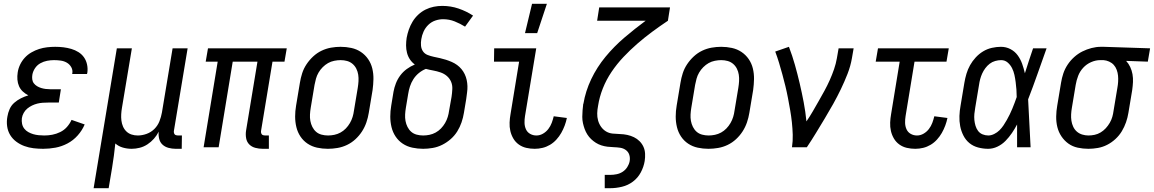

<svg xmlns="http://www.w3.org/2000/svg" viewBox="-20 -774 6064 1009"><path d="M207 8Q181 8 156 5Q131 2 108 -6.5Q85 -15 65.5 -29.5Q46 -44 33.5 -64.5Q21 -85 17.5 -110.5Q14 -136 19 -162Q22 -181 30.5 -200.5Q39 -220 55 -234Q71 -248 90 -257.5Q109 -267 129 -273Q113 -281 100 -293Q87 -305 80 -321Q73 -337 71.5 -355.5Q70 -374 73 -393Q76 -414 85.5 -434Q95 -454 110 -470.5Q125 -487 145 -498.5Q165 -510 185.5 -516.5Q206 -523 227.5 -525.5Q249 -528 270 -528Q292 -528 313 -525.5Q334 -523 354.5 -517Q375 -511 392.5 -500Q410 -489 421.5 -472.5Q433 -456 437.5 -435Q442 -414 439 -392L437 -385H359L360 -388Q363 -406 354.5 -421Q346 -436 331.5 -444.5Q317 -453 299.5 -455.5Q282 -458 264 -458Q246 -458 227.5 -454.5Q209 -451 192 -441.5Q175 -432 164 -415.5Q153 -399 150 -381Q148 -369 149.5 -357Q151 -345 158 -336Q165 -327 175 -321Q185 -315 196.5 -311.5Q208 -308 220 -306.5Q232 -305 244 -305H300L289 -235H233Q219 -235 204.5 -234Q190 -233 176 -229.5Q162 -226 148.5 -219.5Q135 -213 123.5 -203.5Q112 -194 104.5 -180.5Q97 -167 95 -153Q93 -138 96 -123.5Q99 -109 107.5 -98Q116 -87 128.5 -80Q141 -73 154.5 -69Q168 -65 183 -63.5Q198 -62 213 -62Q234 -62 255 -66Q276 -70 296.5 -80Q317 -90 332 -107Q347 -124 356 -144L425 -120Q412 -89 388.5 -62.5Q365 -36 334.5 -20Q304 -4 271.5 2Q239 8 207 8Z M472 215 594 -520H673L621 -208Q618 -191 617 -174Q616 -157 618 -140.5Q620 -124 626.5 -109Q633 -94 644.5 -83Q656 -72 671.5 -67Q687 -62 704 -62Q727 -62 750.5 -70.5Q774 -79 791.5 -96.5Q809 -114 818 -137Q827 -160 831 -183L887 -520H966L894 -87Q893 -82 894 -77Q895 -72 897.5 -68.5Q900 -65 905 -63.5Q910 -62 915 -62H936L935 8H903Q884 8 865.5 3Q847 -2 834 -14Q821 -26 816.5 -44.5Q812 -63 814 -82Q804 -62 789 -45Q774 -28 755 -15.5Q736 -3 714.5 2.5Q693 8 672 8Q648 8 625.5 1.5Q603 -5 586 -20Q583 12 578.5 44Q574 76 569 108L551 215Z M1393 8H1361Q1341 8 1322 3Q1303 -2 1290 -15Q1277 -28 1273.5 -47.5Q1270 -67 1273 -87L1333 -450H1203L1129 0H1050L1124 -450H1061L1073 -520H1487L1475 -450H1412L1352 -87Q1351 -82 1352 -77Q1353 -72 1355.5 -68.5Q1358 -65 1363 -63.5Q1368 -62 1373 -62H1393Z M1703 8Q1674 8 1646.5 2Q1619 -4 1596.5 -19Q1574 -34 1559 -56.5Q1544 -79 1537.5 -106Q1531 -133 1531 -161.5Q1531 -190 1536 -219L1556 -339Q1560 -364 1568 -389Q1576 -414 1591 -436.5Q1606 -459 1626 -477.5Q1646 -496 1670 -507.5Q1694 -519 1719.5 -523.5Q1745 -528 1770 -528Q1799 -528 1826.5 -522Q1854 -516 1876.5 -501Q1899 -486 1914.5 -463.5Q1930 -441 1936.5 -414Q1943 -387 1942.5 -358.5Q1942 -330 1938 -301L1918 -181Q1914 -156 1905.5 -131Q1897 -106 1882.5 -83.5Q1868 -61 1848 -42.5Q1828 -24 1804 -12.5Q1780 -1 1754 3.5Q1728 8 1703 8ZM1704 -62Q1720 -62 1737 -65.5Q1754 -69 1769.5 -77.5Q1785 -86 1797.5 -99Q1810 -112 1819 -127.5Q1828 -143 1833 -159.5Q1838 -176 1840 -192L1860 -312Q1863 -330 1864 -347.5Q1865 -365 1862.5 -381.5Q1860 -398 1852.5 -413Q1845 -428 1832.5 -438.5Q1820 -449 1804 -453.5Q1788 -458 1770 -458Q1754 -458 1736.5 -454.5Q1719 -451 1704 -442.5Q1689 -434 1676 -421Q1663 -408 1654 -392.5Q1645 -377 1640.5 -360.5Q1636 -344 1633 -328L1613 -208Q1610 -190 1609 -172.5Q1608 -155 1611 -138.5Q1614 -122 1621.5 -107Q1629 -92 1641 -81.5Q1653 -71 1669.5 -66.5Q1686 -62 1704 -62Z M2204 8Q2175 8 2147 2Q2119 -4 2096.5 -19Q2074 -34 2059 -56.5Q2044 -79 2037.5 -106Q2031 -133 2031 -161.5Q2031 -190 2036 -219L2048 -292Q2052 -314 2060.5 -336Q2069 -358 2083.5 -377.5Q2098 -397 2118 -411.5Q2138 -426 2160 -435Q2145 -446 2134.5 -461.5Q2124 -477 2119 -496Q2114 -515 2114 -535Q2114 -555 2117 -575Q2121 -597 2128.5 -618.5Q2136 -640 2148 -660Q2160 -680 2177.5 -696.5Q2195 -713 2216 -723.5Q2237 -734 2259.5 -738.5Q2282 -743 2304 -743Q2349 -743 2390 -729Q2431 -715 2466 -692L2424 -634Q2398 -650 2369.5 -661.5Q2341 -673 2308 -673Q2288 -673 2267.5 -666Q2247 -659 2231 -643.5Q2215 -628 2206 -608Q2197 -588 2194 -568Q2191 -551 2192.5 -534Q2194 -517 2203 -504Q2212 -491 2227.5 -485Q2243 -479 2259.5 -475.5Q2276 -472 2292 -468.5Q2308 -465 2323.5 -460Q2339 -455 2354 -448.5Q2369 -442 2382 -432.5Q2395 -423 2405 -411Q2415 -399 2422 -384.5Q2429 -370 2432.5 -354Q2436 -338 2436.5 -321.5Q2437 -305 2434.5 -287.5Q2432 -270 2430 -253L2418 -181Q2414 -156 2405.5 -131Q2397 -106 2383 -83.5Q2369 -61 2348.5 -43Q2328 -25 2304 -13Q2280 -1 2254 3.5Q2228 8 2204 8ZM2204 -62Q2220 -62 2237 -65.5Q2254 -69 2269.5 -77.5Q2285 -86 2297.5 -99Q2310 -112 2319 -127.5Q2328 -143 2333 -159.5Q2338 -176 2340 -192L2353 -265Q2356 -285 2357 -306Q2358 -327 2350.5 -344.5Q2343 -362 2328.5 -374.5Q2314 -387 2295 -393.5Q2276 -400 2256.5 -403.5Q2237 -407 2218 -412Q2198 -404 2181 -390Q2164 -376 2152.5 -358Q2141 -340 2134.5 -320Q2128 -300 2125 -280L2113 -208Q2110 -190 2109 -172.5Q2108 -155 2111 -138.5Q2114 -122 2121.5 -107Q2129 -92 2141 -81.5Q2153 -71 2169.5 -66.5Q2186 -62 2204 -62Z M2790 8Q2767 8 2745.5 3Q2724 -2 2706.5 -14.5Q2689 -27 2678 -45.5Q2667 -64 2662 -85.5Q2657 -107 2658 -130Q2659 -153 2663 -175L2708 -450H2576L2577 -520H2798L2739 -164Q2736 -146 2736.5 -128Q2737 -110 2744 -94.5Q2751 -79 2766 -70.5Q2781 -62 2799 -62Q2817 -62 2833.5 -71.5Q2850 -81 2861.5 -96Q2873 -111 2879.5 -128.5Q2886 -146 2890 -163L2959 -154Q2955 -134 2947.5 -114Q2940 -94 2929.5 -75.5Q2919 -57 2904 -40.5Q2889 -24 2870.5 -13Q2852 -2 2831.5 3Q2811 8 2790 8ZM2739 -600 2776 -754H2854L2803 -600Z M3158 215V145H3188Q3204 145 3221 141.5Q3238 138 3252.5 128.5Q3267 119 3276.5 104Q3286 89 3289 73Q3292 55 3287 39.5Q3282 24 3269 14.5Q3256 5 3239.5 2.5Q3223 0 3206 -0.5Q3189 -1 3172.5 -3Q3156 -5 3140.5 -10Q3125 -15 3111.5 -23.5Q3098 -32 3086.5 -43Q3075 -54 3066.5 -67.5Q3058 -81 3052.5 -96Q3047 -111 3043.5 -127Q3040 -143 3040 -160Q3040 -177 3041.5 -194Q3043 -211 3045 -228L3046 -229Q3057 -295 3087 -358Q3117 -421 3162 -475.5Q3207 -530 3261.5 -576.5Q3316 -623 3373 -665H3118L3129 -735H3501L3490 -665Q3448 -637 3407.5 -607Q3367 -577 3329 -544Q3291 -511 3256.5 -474.5Q3222 -438 3194 -396.5Q3166 -355 3148 -309.5Q3130 -264 3123 -218Q3119 -198 3118.5 -178.5Q3118 -159 3123 -141Q3128 -123 3138.5 -108Q3149 -93 3164.5 -83.5Q3180 -74 3199.5 -72Q3219 -70 3238.5 -69.5Q3258 -69 3276.5 -65Q3295 -61 3311.5 -53Q3328 -45 3341 -32Q3354 -19 3361.5 -2.5Q3369 14 3370 33.5Q3371 53 3368 72Q3363 103 3347.5 132Q3332 161 3306 180.5Q3280 200 3248.5 207.5Q3217 215 3187 215Z M3703 8Q3674 8 3646.5 2Q3619 -4 3596.5 -19Q3574 -34 3559 -56.5Q3544 -79 3537.5 -106Q3531 -133 3531 -161.5Q3531 -190 3536 -219L3556 -339Q3560 -364 3568 -389Q3576 -414 3591 -436.5Q3606 -459 3626 -477.5Q3646 -496 3670 -507.5Q3694 -519 3719.5 -523.5Q3745 -528 3770 -528Q3799 -528 3826.5 -522Q3854 -516 3876.5 -501Q3899 -486 3914.5 -463.5Q3930 -441 3936.5 -414Q3943 -387 3942.5 -358.5Q3942 -330 3938 -301L3918 -181Q3914 -156 3905.5 -131Q3897 -106 3882.5 -83.5Q3868 -61 3848 -42.5Q3828 -24 3804 -12.5Q3780 -1 3754 3.5Q3728 8 3703 8ZM3704 -62Q3720 -62 3737 -65.5Q3754 -69 3769.5 -77.5Q3785 -86 3797.5 -99Q3810 -112 3819 -127.5Q3828 -143 3833 -159.5Q3838 -176 3840 -192L3860 -312Q3863 -330 3864 -347.5Q3865 -365 3862.5 -381.5Q3860 -398 3852.5 -413Q3845 -428 3832.5 -438.5Q3820 -449 3804 -453.5Q3788 -458 3770 -458Q3754 -458 3736.5 -454.5Q3719 -451 3704 -442.5Q3689 -434 3676 -421Q3663 -408 3654 -392.5Q3645 -377 3640.5 -360.5Q3636 -344 3633 -328L3613 -208Q3610 -190 3609 -172.5Q3608 -155 3611 -138.5Q3614 -122 3621.5 -107Q3629 -92 3641 -81.5Q3653 -71 3669.5 -66.5Q3686 -62 3704 -62Z M4142 0Q4147 -33 4146 -66Q4145 -99 4141.5 -131.5Q4138 -164 4132.5 -195.5Q4127 -227 4121 -258.5Q4115 -290 4107.5 -321Q4100 -352 4091.5 -383Q4083 -414 4074 -444Q4065 -474 4054 -503L4126 -528Q4144 -481 4157.5 -433Q4171 -385 4182.5 -336Q4194 -287 4203.5 -237Q4213 -187 4218 -136Q4236 -162 4251.5 -189Q4267 -216 4282.5 -243Q4298 -270 4313 -297.5Q4328 -325 4340.5 -353Q4353 -381 4363 -410Q4373 -439 4378 -468L4387 -520H4466L4457 -468Q4450 -427 4434 -386Q4418 -345 4399 -305.5Q4380 -266 4358.5 -227.5Q4337 -189 4314 -151Q4291 -113 4268 -75Q4245 -37 4220 0Z M4790 8Q4767 8 4745.5 3Q4724 -2 4706.5 -14.5Q4689 -27 4678 -45.5Q4667 -64 4662 -85.5Q4657 -107 4658 -130Q4659 -153 4663 -175L4708 -450H4582L4594 -520H4966L4954 -450H4786L4739 -164Q4736 -146 4736.5 -128Q4737 -110 4744 -94.5Q4751 -79 4766 -70.5Q4781 -62 4799 -62Q4817 -62 4833.5 -71.5Q4850 -81 4861.5 -96Q4873 -111 4879.5 -128.5Q4886 -146 4890 -163L4959 -154Q4955 -134 4947.5 -114Q4940 -94 4929.5 -75.5Q4919 -57 4904 -40.5Q4889 -24 4870.5 -13Q4852 -2 4831.5 3Q4811 8 4790 8Z M5173 8Q5146 8 5120 1Q5094 -6 5074.5 -22Q5055 -38 5043 -61.5Q5031 -85 5026 -111Q5021 -137 5022 -164.5Q5023 -192 5028 -219L5048 -339Q5052 -363 5059 -386.5Q5066 -410 5078 -431.5Q5090 -453 5107.5 -472Q5125 -491 5146.5 -504Q5168 -517 5192.5 -522.5Q5217 -528 5240 -528Q5267 -528 5290 -516Q5313 -504 5328 -483.5Q5343 -463 5351.5 -439Q5360 -415 5366 -389L5367 -392Q5377 -424 5387.5 -456Q5398 -488 5409 -520H5480Q5456 -453 5432.5 -386Q5409 -319 5383 -252Q5387 -189 5389.5 -126Q5392 -63 5396 0H5325Q5325 -30 5325 -60Q5325 -90 5325 -120Q5313 -97 5298 -75Q5283 -53 5264.5 -34Q5246 -15 5222 -3.5Q5198 8 5173 8ZM5174 -62Q5189 -62 5205 -70Q5221 -78 5232.5 -89.5Q5244 -101 5253.5 -115Q5263 -129 5271 -143.5Q5279 -158 5286.5 -173Q5294 -188 5300 -203Q5306 -218 5312 -233.5Q5318 -249 5323 -264Q5323 -284 5321.5 -303.5Q5320 -323 5317.5 -342.5Q5315 -362 5311 -380.5Q5307 -399 5298.5 -416Q5290 -433 5275.5 -445.5Q5261 -458 5241 -458Q5226 -458 5210 -453.5Q5194 -449 5181 -439Q5168 -429 5158 -415.5Q5148 -402 5141.5 -387.5Q5135 -373 5131 -358Q5127 -343 5125 -328L5105 -208Q5102 -192 5100.5 -175.5Q5099 -159 5100.5 -143.5Q5102 -128 5106.5 -113Q5111 -98 5120 -86Q5129 -74 5143.5 -68Q5158 -62 5174 -62Z M5700 8Q5671 8 5643.5 2Q5616 -4 5594.5 -19.5Q5573 -35 5558 -57.5Q5543 -80 5536.5 -106.5Q5530 -133 5530.5 -162Q5531 -191 5536 -219L5556 -339Q5560 -364 5568 -388Q5576 -412 5590.5 -434Q5605 -456 5625 -474Q5645 -492 5668 -503.5Q5691 -515 5716 -521.5Q5741 -528 5765 -528H5781L6024 -520L6012 -450L5898 -454Q5911 -440 5919.5 -422Q5928 -404 5931.5 -384Q5935 -364 5934 -343Q5933 -322 5930 -301L5910 -181Q5906 -156 5897.5 -131.5Q5889 -107 5875.5 -84.5Q5862 -62 5842 -43.5Q5822 -25 5798.5 -13Q5775 -1 5749.5 3.5Q5724 8 5700 8ZM5700 -62Q5716 -62 5732.5 -65.5Q5749 -69 5764 -78Q5779 -87 5791 -100Q5803 -113 5812 -128.5Q5821 -144 5825.5 -160Q5830 -176 5832 -192L5852 -312Q5855 -328 5856 -344.5Q5857 -361 5855.5 -376.5Q5854 -392 5848.5 -407Q5843 -422 5833 -433Q5823 -444 5808.5 -450.5Q5794 -457 5779 -458H5762Q5738 -458 5714 -447.5Q5690 -437 5672.5 -418Q5655 -399 5646 -375.5Q5637 -352 5633 -328L5613 -208Q5610 -191 5609 -173.5Q5608 -156 5610.5 -139.5Q5613 -123 5620 -108Q5627 -93 5639 -82.5Q5651 -72 5667 -67Q5683 -62 5700 -62Z"/></svg>

Font: Iosevka Fixed
Style: Italic
Weight: 400
Italic angle: -9°
Monospace: yes
Designer: Belleve Invis
Foundry: Belleve Invis
Version: Version 33.2.4